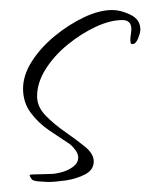

<svg xmlns="http://www.w3.org/2000/svg" viewBox="-20 -356 300 383"><path d="M76 7Q72 7 58.5 6Q45 5 43 1Q43 1 41 -2L39 -6Q39 -8 45 -8Q55 -8 63.5 -8.5Q72 -9 81 -9Q90 -9 103 -12.5Q116 -16 126 -23.5Q136 -31 136 -42Q136 -49 130.5 -56.5Q125 -64 120 -68Q100 -81 78 -96Q56 -111 41 -131.5Q26 -152 26 -179Q26 -206 43.5 -233.5Q61 -261 89 -284Q117 -307 147.5 -321.5Q178 -336 204 -336Q221 -336 240.5 -326.5Q260 -317 260 -297Q260 -291 255.5 -279.5Q251 -268 244 -268Q241 -268 240.5 -271Q240 -274 240 -276Q240 -282 241 -287.5Q242 -293 242 -298Q242 -316 224 -316Q200 -316 171 -302.5Q142 -289 115 -267Q88 -245 71 -218Q54 -191 54 -164Q54 -143 71 -125.5Q88 -108 110.5 -92.5Q133 -77 150 -63Q167 -49 167 -34Q167 -17 149.5 -8Q132 1 110.5 4Q89 7 76 7Z"/></svg>

Font: Fuggles
Style: Regular
Weight: 400
Designer: Rob Leuschke
Foundry: Robert E. Leuschke
Version: Version 1.100; ttfautohint (v1.8.3)